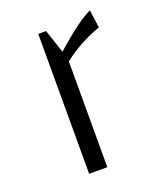

<svg xmlns="http://www.w3.org/2000/svg" viewBox="-104 -580 529 645"><g transform="rotate(-20 160.5 -257.5)"><path d="M160 -416Q210 -460 241 -482.5Q272 -505 294 -515L303 -451Q227 -424 169 -378V0H104V-500H132Z"/></g></svg>

Font: Changa ExtraLight
Style: Regular
Weight: 275
Designer: Eduardo Rodriguez Tunni
Foundry: Eduardo Rodriguez Tunni
Version: Version 2.002; ttfautohint (v1.5) -l 8 -r 50 -G 200 -x 14 -H